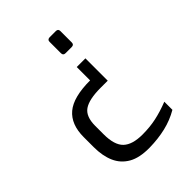

<svg xmlns="http://www.w3.org/2000/svg" viewBox="-212 -643 955 955"><g transform="rotate(-45 265.5 -165.0)"><path d="M361 -335V-178H311Q230 -178 194 -153.5Q158 -129 158 -63V-4Q158 72 190.5 103Q223 134 294 134Q345 134 390 124.5Q435 115 486 95V152Q440 179 387 191.5Q334 204 274 205Q202 206 159.5 181.5Q117 157 97.5 112.5Q78 68 78 7V-64Q78 -153 130 -197Q182 -241 300 -241V-335ZM353 -535Q369 -535 369 -519V-439Q369 -423 353 -423H309Q293 -423 293 -439V-519Q293 -527 297.5 -531Q302 -535 309 -535Z"/></g></svg>

Font: Exo Thin
Style: Regular
Weight: 400
Version: Version 2.000